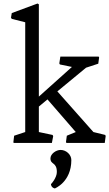

<svg xmlns="http://www.w3.org/2000/svg" viewBox="-20 -819 625 1100"><path d="M56.6 -4.4 58.6 0H277.3L284.7 -39.1L281.2 -45.9L202.6 -62.5V-208.5L252 -249.5L414.1 -62.5L362.8 -41.5L357.9 -4.4L361.3 0H580.1L585.4 -39.1L583 -45.9L515.1 -62.5L308.6 -295.4L473.1 -431.2L543 -454.1L547.9 -489.7L545.4 -494.6H325.7L319.8 -455.6L323.2 -449.7L392.1 -435.5L202.6 -265.6V-794.4L194.8 -798.8L47.4 -744.1L43 -717.8L47.4 -710.9L124.5 -691.4V-62.5L61 -41.5ZM269 88.4C269 126 305.7 108.4 305.7 166.5C305.7 198.7 274.4 235.4 272 235.4C272 235.4 271 254.9 293.9 260.7C293.9 260.7 388.7 224.1 388.7 98.1C388.7 66.4 358.9 40 327.1 40C300.8 40 269 63 269 88.4Z"/></svg>

Font: Trykker
Style: Regular
Weight: 400
Designer: Magnus Gaarde
Foundry: Magnus Gaarde
Version: Version 1.001